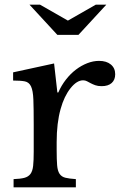

<svg xmlns="http://www.w3.org/2000/svg" viewBox="-20 -800 517 820"><path d="M222 -159Q222 -118 224 -94Q226 -70 234.5 -57.5Q243 -45 259 -41Q275 -37 304 -35V0H38V-35Q67 -36 84 -40.5Q101 -45 110 -57Q119 -69 121.5 -91.5Q124 -114 124 -152V-269Q124 -337 122.5 -375Q121 -413 112.5 -431Q104 -449 86 -452.5Q68 -456 36 -456V-491L211 -529L225 -405H229Q242 -435 261.5 -460Q281 -485 304 -502.5Q327 -520 352.5 -530Q378 -540 403 -540Q435 -540 453.5 -524.5Q472 -509 472 -483Q472 -459 457 -445.5Q442 -432 414 -432Q398 -432 387 -436Q376 -440 367.5 -444.5Q359 -449 351.5 -453Q344 -457 335 -457Q308 -457 281 -423Q254 -389 239 -335Q222 -275 222 -193ZM225 -651 106 -780H151L270 -712L389 -780H434L315 -651Z"/></svg>

Font: SVN-Libre Baskerville
Style: Regular
Weight: 400
Designer: Pablo Impallari, Rodrigo Fuenzalida
Foundry: Pablo Impallari, Rodrigo Fuenzalida
Version: Version 1.000; ttfautohint (v1.8.4)